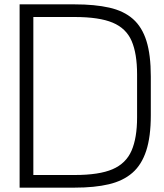

<svg xmlns="http://www.w3.org/2000/svg" viewBox="-20 -861 754 881"><path d="M70 0V-841H323Q415 -841 481.5 -826Q548 -811 590 -774Q632 -737 652 -673Q672 -609 672 -510V-332Q672 -234 651 -169.5Q630 -105 587.5 -68Q545 -31 479.5 -15.5Q414 0 323 0ZM133 -58H323Q435 -58 496.5 -84.5Q558 -111 583.5 -169.5Q609 -228 609 -322V-520Q609 -615 584 -673Q559 -731 497 -757Q435 -783 322 -783H133Z"/></svg>

Font: Matangi
Style: Regular
Weight: 400
Designer: Prashant Pant
Foundry: The Graphic Ant
Version: Version 3.002